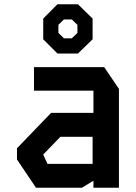

<svg xmlns="http://www.w3.org/2000/svg" viewBox="-20 -884 640 904"><path d="M140 -568V-457H420V-352.5H220.5L60 -186V-133L149.5 0H365.5L420 -33V0H540V-465.5L470.5 -568ZM184 -155V-157L264.5 -240H416V-112.5H203.5ZM250.5 -864 183.5 -796.5V-699L250.5 -632H347L416 -699V-796.5L347 -864ZM281 -792.5H318L344.5 -767V-729L318 -703.5H281L255 -729V-767Z"/></svg>

Font: Kode
Style: Regular
Weight: 400
Monospace: yes
Designer: Isa Ozler
Foundry: Kadena LLC
Version: Version 1.000;gftools[0.9.28]